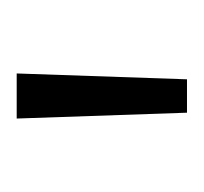

<svg xmlns="http://www.w3.org/2000/svg" viewBox="-27 -763 244 230"><g transform="rotate(-90 95.0 -648.0)"><path d="M68 -750H122L115 -546H75Z"/></g></svg>

Font: Unbounded ExtraLight
Style: Regular
Weight: 250
Designer: Luke Prowse, Jean-Baptiste Morizot, Fátima Lázaro, Florian Runge
Foundry: NaN
Version: Version 1.701;gftools[0.9.28.dev5+ged2979d]